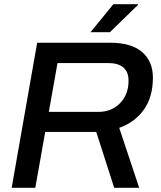

<svg xmlns="http://www.w3.org/2000/svg" viewBox="-20 -888 762 908"><path d="M408.2 -735.8 516.1 -868.2H632.8V-865.2L500 -735.8ZM35.2 0 155.8 -686H500Q600.6 -686 651.9 -642.1Q703.1 -598.1 703.1 -521Q703.1 -430.2 661.1 -370.4Q619.1 -310.5 543.9 -283.2L638.2 0H520L435.1 -264.2H193.8L147 0ZM210.9 -358.9H445.8Q506.8 -358.9 547.4 -399.7Q587.9 -440.4 587.9 -506.8Q587.9 -547.4 563.7 -568.6Q539.6 -589.8 491.2 -589.8H252Z"/></svg>

Font: Archivo Medium
Style: Italic
Weight: 500
Italic angle: -10°
Designer: Hector Gatti
Foundry: Omnibus-Type
Version: Version 2.001